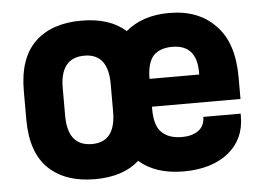

<svg xmlns="http://www.w3.org/2000/svg" viewBox="-44 -587 900 654"><g transform="rotate(-5 406.5 -260.0)"><path d="M772.9 -217.8H470.2V-209Q470.2 -152.3 494.1 -129.9Q518.1 -106 564 -106Q597.2 -106 619.1 -121.1Q638.2 -134.8 641.1 -160.2V-168H769V-158.2Q769 -81.5 712.9 -35.2Q655.3 11.2 559.1 11.2Q463.9 11.2 407.2 -38.1Q352.1 11.2 255.9 11.2Q155.3 11.2 98.1 -43Q40 -98.1 40 -211.9V-309.1Q40 -421.9 98.1 -477.1Q154.8 -530.8 255.9 -530.8Q352.5 -530.8 407.2 -481.9Q464.8 -530.8 556.2 -530.8Q656.2 -530.8 713.9 -470.2Q772.9 -411.1 772.9 -292ZM556.2 -415Q515.1 -415 492.2 -392.1Q470.2 -367.2 470.2 -313H640.1V-320.8Q640.1 -415 556.2 -415ZM336.9 -212.9V-307.1Q336.9 -411.1 255.9 -411.1Q172.9 -411.1 172.9 -307.1V-212.9Q172.9 -108.9 255.9 -108.9Q336.9 -108.9 336.9 -212.9Z"/></g></svg>

Font: D-DIN-PRO ExtraBold
Style: Bold
Weight: 800
Designer: Charles Nix
Foundry: CyberFei
Version: Version 1.000;hotconv 1.0.109;makeotfexe 2.5.65596